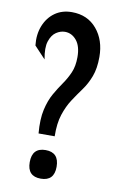

<svg xmlns="http://www.w3.org/2000/svg" viewBox="-80 -714 476 774"><g transform="rotate(10 158.0 -327.5)"><path d="M103 -164Q98 -222 107 -261.5Q116 -301 132 -329Q148 -357 164.5 -380.5Q181 -404 192.5 -430.5Q204 -457 204 -494Q204 -539 184.5 -562.5Q165 -586 137 -586Q119 -586 101.5 -574.5Q84 -563 75 -536Q66 -509 75 -462L29 -511Q24 -556 38.5 -592Q53 -628 82 -648.5Q111 -669 151 -669Q215 -669 253 -624Q291 -579 291 -510Q291 -463 278.5 -430Q266 -397 247 -371Q228 -345 210 -317.5Q192 -290 180 -253.5Q168 -217 169 -164ZM143 14Q88 14 88 -44Q88 -103 143 -103Q198 -103 198 -44Q198 14 143 14Z"/></g></svg>

Font: Bricolage Grotesque 12pt Condensed
Style: Regular
Weight: 400
Width: 3
Designer: Mathieu Triay
Foundry: Atelier Triay
Version: Version 1.001; ttfautohint (v1.8.4.7-5d5b);gftools[0.9.33.de